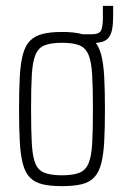

<svg xmlns="http://www.w3.org/2000/svg" viewBox="-20 -627 423 655"><path d="M247 -480V-510H291Q319 -510 325 -523.5Q331 -537 331 -566V-607H366V-572Q366 -545 362.5 -527Q359 -509 350.5 -498.5Q342 -488 327.5 -484Q313 -480 290 -480ZM192 8Q151 8 124.5 1.5Q98 -5 82 -21.5Q66 -38 58 -68Q50 -98 47.5 -143.5Q45 -189 45 -254Q45 -319 47.5 -365Q50 -411 58 -441Q66 -471 82 -487.5Q98 -504 124.5 -511Q151 -518 192 -518Q232 -518 258.5 -511Q285 -504 301 -487.5Q317 -471 325 -441Q333 -411 335.5 -365Q338 -319 338 -254Q338 -189 335.5 -143.5Q333 -98 325 -68Q317 -38 301 -21.5Q285 -5 258.5 1.5Q232 8 192 8ZM191 -29Q229 -29 250.5 -37.5Q272 -46 282 -69.5Q292 -93 294.5 -137.5Q297 -182 297 -254Q297 -326 294.5 -371Q292 -416 282 -440Q272 -464 250.5 -472.5Q229 -481 192 -481Q154 -481 132.5 -472.5Q111 -464 101 -440Q91 -416 88.5 -371Q86 -326 86 -254Q86 -182 88.5 -137.5Q91 -93 100.5 -69.5Q110 -46 132 -37.5Q154 -29 191 -29Z"/></svg>

Font: Saira ExtraCondensed ExtraLight
Style: Regular
Weight: 250
Width: 2
Designer: Hector Gatti with collaboration of the Omnibus-Type team
Foundry: Omnibus-Type
Version: Version 1.101